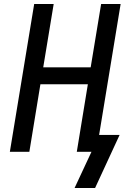

<svg xmlns="http://www.w3.org/2000/svg" viewBox="-20 -755 640 955"><path d="M453 180H351L435 0H362L417 -336H181L126 0H29L150 -735H247L195 -420H431L483 -735H580L473 -84H575Z"/></svg>

Font: Iosevka Custom Medium
Style: Italic
Weight: 500
Italic angle: -9°
Designer: Belleve Invis
Foundry: Belleve Invis
Version: Version 27.0.1